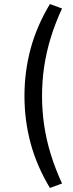

<svg xmlns="http://www.w3.org/2000/svg" viewBox="-20 -738 362 950"><path d="M227 192Q161 82 131 -31Q101 -144 101 -263Q101 -382 131 -495Q161 -608 227 -718L287 -696Q253 -623 231 -551Q209 -479 198.5 -408Q188 -337 188 -263Q188 -190 198.5 -118.5Q209 -47 231 24.5Q253 96 287 170Z"/></svg>

Font: Nunito Sans 11pt
Style: Regular
Weight: 400
Version: Version 3.101;gftools[0.9.27]